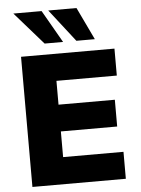

<svg xmlns="http://www.w3.org/2000/svg" viewBox="-61 -989 761 1036"><g transform="rotate(-5 319.0 -470.5)"><path d="M72 0V-705H578V-559H251V-430H556V-285H251V-146H578V0ZM377 -765 240 -941H393L477 -765ZM205 -765 51 -941H204L305 -765Z"/></g></svg>

Font: Nunito Sans 10pt Black
Style: Regular
Weight: 900
Designer: Vernon Adams
Foundry: Vernon Adams
Version: Version 3.101;gftools[0.9.27]